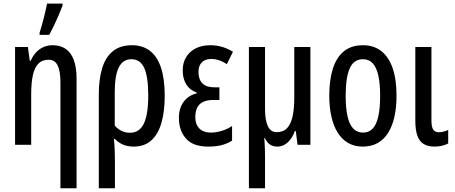

<svg xmlns="http://www.w3.org/2000/svg" viewBox="-20 -798 2506 1058"><path d="M269 -548.8Q312.5 -548.8 342 -528.6Q371.6 -508.3 386.7 -467.3Q401.9 -426.3 401.9 -364.3V239.3H313V-343.8Q313 -406.7 297.6 -437.7Q282.2 -468.8 248 -468.8Q214.8 -468.8 193.6 -449.5Q172.4 -430.2 162.1 -387.9Q151.9 -345.7 151.9 -277.8V0H63V-539.1H133.8L144 -463.4H149.4Q160.6 -489.7 178.2 -508.8Q195.8 -527.8 218.8 -538.3Q241.7 -548.8 269 -548.8ZM198.2 -606V-618.2Q202.1 -629.9 208.5 -651.6Q214.8 -673.3 221.2 -698.5Q227.5 -723.6 232.4 -745.6Q237.3 -767.6 239.3 -778.3H324.7V-767.1Q315.4 -743.2 303.5 -714.8Q291.5 -686.5 278.1 -658.4Q264.6 -630.4 251.5 -606Z M887.7 -271Q887.7 -185.5 869.9 -122.3Q852.1 -59.1 814.2 -24.7Q776.4 9.8 716.8 9.8Q683.1 9.8 657.2 -1.5Q631.3 -12.7 612.8 -32.7H607.9Q611.3 2.9 612.3 36.1Q613.3 69.3 613.3 98.1V239.3H524.4V-276.4Q524.4 -362.3 543.2 -423.1Q562 -483.9 602.5 -516.4Q643.1 -548.8 707 -548.8Q765.6 -548.8 805.9 -518.1Q846.2 -487.3 866.9 -425.8Q887.7 -364.3 887.7 -271ZM704.1 -471.7Q657.2 -471.7 634.8 -427Q612.3 -382.3 612.3 -289.6V-106Q628.4 -86.9 649.9 -76.7Q671.4 -66.4 696.3 -66.4Q748 -66.4 772.5 -116.7Q796.9 -167 796.9 -271Q796.9 -375 774.9 -423.3Q752.9 -471.7 704.1 -471.7Z M1189 -316.9V-247.1H1154.8Q1120.6 -247.1 1098.9 -236.3Q1077.1 -225.6 1066.7 -204.6Q1056.2 -183.6 1056.2 -153.3Q1056.2 -125 1066.7 -106Q1077.1 -86.9 1096.4 -77.1Q1115.7 -67.4 1141.6 -67.4Q1170.9 -67.4 1201.9 -76.9Q1232.9 -86.4 1258.8 -103.5V-22.9Q1231 -5.9 1200.2 2Q1169.4 9.8 1127.4 9.8Q1043.9 9.8 1004.9 -34.4Q965.8 -78.6 965.8 -148.4Q965.8 -200.7 991.5 -236.3Q1017.1 -272 1064 -283.7V-288.1Q1025.4 -301.8 1006.1 -333.5Q986.8 -365.2 986.8 -410.2Q986.8 -452.1 1005.9 -483.4Q1024.9 -514.6 1058.8 -531.7Q1092.8 -548.8 1138.7 -548.8Q1170.9 -548.8 1201.7 -540.3Q1232.4 -531.7 1263.7 -512.7L1230 -444.3Q1209.5 -458.5 1187.5 -465.8Q1165.5 -473.1 1145 -473.1Q1109.9 -473.1 1091.8 -454.1Q1073.7 -435.1 1073.7 -402.3Q1073.7 -359.9 1095.5 -338.4Q1117.2 -316.9 1161.1 -316.9Z M1690.4 -539.1V0H1619.6L1609.9 -75.7H1604.5Q1595.7 -49.8 1581.1 -30.5Q1566.4 -11.2 1547.9 -0.7Q1529.3 9.8 1508.3 9.8Q1483.9 9.8 1467 -2Q1450.2 -13.7 1439.5 -38.1H1436.5Q1437.5 -20.5 1438.5 -3.4Q1439.5 13.7 1439.9 30.3Q1440.4 46.9 1440.4 61.5V239.3H1351.6V-539.1H1440.4V-199.7Q1440.4 -135.3 1456.1 -102.5Q1471.7 -69.8 1504.4 -69.8Q1541 -69.8 1562 -92Q1583 -114.3 1592.3 -157Q1601.6 -199.7 1601.6 -261.2V-539.1Z M2165 -270Q2165 -208.5 2154.1 -157.2Q2143.1 -106 2120.4 -68.6Q2097.7 -31.2 2062.5 -10.7Q2027.3 9.8 1978.5 9.8Q1932.6 9.8 1897.9 -10.5Q1863.3 -30.8 1840.3 -67.9Q1817.4 -105 1805.9 -156.5Q1794.4 -208 1794.4 -270Q1794.4 -357.4 1814.2 -419.7Q1834 -481.9 1875 -515.4Q1916 -548.8 1980.5 -548.8Q2039.1 -548.8 2080.3 -517.1Q2121.6 -485.4 2143.3 -423.3Q2165 -361.3 2165 -270ZM1884.8 -269.5Q1884.8 -203.1 1894.8 -158Q1904.8 -112.8 1926 -90.1Q1947.3 -67.4 1980.5 -67.4Q2013.2 -67.4 2033.9 -89.6Q2054.7 -111.8 2064.7 -157Q2074.7 -202.1 2074.7 -270Q2074.7 -336.9 2064.7 -381.8Q2054.7 -426.8 2033.9 -449.2Q2013.2 -471.7 1980 -471.7Q1929.7 -471.7 1907.2 -421.4Q1884.8 -371.1 1884.8 -269.5Z M2357.4 -539.1V-134.3Q2357.4 -99.1 2367.2 -84.2Q2377 -69.3 2397.5 -69.3Q2411.1 -69.3 2426 -73.2Q2440.9 -77.1 2449.7 -82.5V-7.3Q2433.6 1 2414.6 5.4Q2395.5 9.8 2374 9.8Q2337.9 9.8 2314.5 -4.6Q2291 -19 2279.8 -50.5Q2268.6 -82 2268.6 -132.8V-539.1Z"/></svg>

Font: Open Sans Condensed Medium
Style: Regular
Weight: 500
Width: 3
Designer: Monotype Design Team
Foundry: Monotype Imaging Inc.
Version: Version 3.000